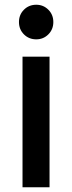

<svg xmlns="http://www.w3.org/2000/svg" viewBox="-20 -790 304 810"><path d="M133 -624Q102 -624 81 -645Q60 -666 60 -697Q60 -728 81 -749Q102 -770 133 -770Q163 -770 184 -749Q205 -728 205 -697Q205 -666 184 -645Q163 -624 133 -624ZM75 -551H189V0H75Z"/></svg>

Font: Poppins Medium
Style: Regular
Weight: 500
Designer: Ninad Kale (Devanagari), Jonny Pinhorn (Latin)
Version: Version 5.002